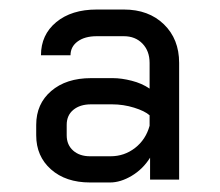

<svg xmlns="http://www.w3.org/2000/svg" viewBox="-20 -726 462 403"><path d="M56 -442V-464Q56 -508 87.5 -535Q119 -562 171 -562H217Q235 -562 256.5 -556.5Q278 -551 294 -540V-594Q294 -619 279 -634.5Q264 -650 240 -650H183Q158 -650 143 -639Q128 -628 128 -610H66Q66 -653 98 -679.5Q130 -706 183 -706H240Q292 -706 324 -675Q356 -644 356 -594V-349H295V-395Q280 -371 256.5 -357Q233 -343 211 -343H169Q118 -343 87 -370.5Q56 -398 56 -442ZM212 -398Q241 -398 263.5 -415.5Q286 -433 294 -462V-484Q284 -493 261.5 -500Q239 -507 215 -507H171Q148 -507 134 -495.5Q120 -484 120 -464V-442Q120 -422 133.5 -410Q147 -398 169 -398Z"/></svg>

Font: Bai Jamjuree
Style: Regular
Weight: 400
Designer: Katatrad Aksorn Co.,Ltd.
Foundry: Cadson Demak Co.,Ltd.
Version: Version 1.000; ttfautohint (v1.6)